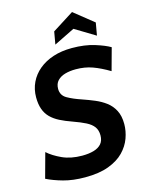

<svg xmlns="http://www.w3.org/2000/svg" viewBox="-135 -993 835 1089"><g transform="rotate(-15 283.0 -448.5)"><path d="M228 14Q156 14 100.5 -1.5Q45 -17 5 -37L45 -183Q76 -155 126 -132Q176 -109 243 -109Q282 -109 311 -117.5Q340 -126 356 -144.5Q372 -163 372 -194Q372 -224 357.5 -244Q343 -264 313.5 -279Q284 -294 239 -310Q199 -324 168.5 -339.5Q138 -355 117 -376Q96 -397 85.5 -426.5Q75 -456 75 -496Q75 -543 94 -583Q113 -623 148.5 -652.5Q184 -682 233 -698Q282 -714 343 -714Q418 -714 475.5 -696Q533 -678 563 -660L527 -529Q475 -560 430.5 -576Q386 -592 333 -592Q298 -592 270 -584Q242 -576 225 -558Q208 -540 208 -510Q208 -472 241 -453Q274 -434 325 -417Q360 -405 394.5 -390.5Q429 -376 457 -355Q485 -334 502 -301.5Q519 -269 519 -221Q519 -180 504 -138.5Q489 -97 455.5 -62.5Q422 -28 366 -7Q310 14 228 14ZM499 -745 380 -817 258 -757 271 -831 397 -911 512 -819Z"/></g></svg>

Font: Cabin VF Beta
Style: Italic
Weight: 400
Italic angle: -7°
Designer: Pablo Impallari
Foundry: Pablo Impallari. http://www.impallari.com Igino Marini. http://www.ikern.com
Version: Version 2.300